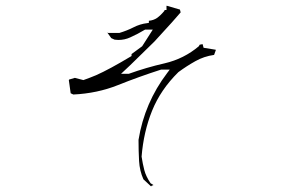

<svg xmlns="http://www.w3.org/2000/svg" viewBox="-20 -718 1040 670"><path d="M429.2 -460.4H420.9H402.3L434.6 -490.7L519 -573.2L579.6 -639.6L610.4 -674.8L607.9 -684.6L562.5 -697.8H561V-683.1H554.7L553.2 -679.7Q541 -664.6 527.8 -655.3Q515.6 -647 499.5 -645.5V-638.2L493.2 -637.2Q468.8 -634.3 446.3 -622.8Q423.8 -611.3 396.5 -603H356.4L353 -606.4L368.2 -585L379.9 -579.6Q386.7 -578.6 393.1 -578.6Q415 -578.6 434.1 -587.4Q460.4 -599.1 486.3 -614.7H500H513.2L476.1 -556.6L439 -529.3V-522.5Q360.8 -475.6 315.4 -455.6Q294.4 -446.8 271 -438.5L241.2 -446.3L221.2 -440.4L220.2 -438.5L226.6 -392.6L235.8 -388.2Q319.3 -392.1 391.8 -421.1Q464.4 -450.2 542 -475.1H572.3L563.5 -463.4Q484.4 -359.4 463.4 -230Q463.4 -192.4 465.3 -156.2Q467.3 -121.6 480.5 -92.3L507.3 -67.4L508.3 -69.3L515.6 -72.3L505.4 -78.6Q489.3 -102.5 483.6 -124.3Q478 -146 474.1 -171.4Q481 -257.8 510.7 -331.5Q540.5 -405.3 602.5 -466.3Q631.8 -487.8 661.9 -504.6Q691.9 -521.5 727.1 -526.4L732.9 -542.5V-544.4L690.4 -551.3L687 -564L676.8 -562L673.8 -556.6Q621.6 -512.7 554.7 -497.1Q490.2 -482.4 429.2 -460.4Z"/></svg>

Font: Bakudai
Style: ExtraLight
Weight: 200
Version: Version 1.48